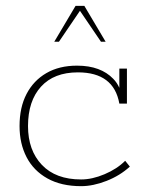

<svg xmlns="http://www.w3.org/2000/svg" viewBox="-20 -628 507 658"><path d="M258 10Q190 10 142.5 -16.5Q95 -43 71 -89.5Q47 -136 47 -196Q47 -260 71 -306Q95 -352 139 -377.5Q183 -403 244 -403Q285 -403 316 -391.5Q347 -380 368 -358Q381 -345 389 -327V-393H415V-273H389Q370 -380 247 -380Q165 -380 120.5 -331Q76 -282 76 -196Q76 -113 123.5 -63Q171 -13 258 -13Q296 -13 338.5 -31Q381 -49 409 -77L425 -57Q391 -26 345 -8Q299 10 258 10ZM166 -485 239 -608H269L342 -485H326L254 -591L182 -485Z"/></svg>

Font: Rokkitt SemiBold Thin
Style: Regular
Weight: 250
Version: Version 3.103